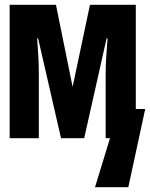

<svg xmlns="http://www.w3.org/2000/svg" viewBox="-20 -573 622 796"><path d="M20 0V-553H212L281 -213L353 -553H543V-121H582L512 203H374L436 0H418V-268Q418 -301 420.5 -339Q423 -377 426 -414H422L329 0H233L138 -414H134Q137 -376 139 -339.5Q141 -303 141 -267V0Z"/></svg>

Font: Noto Sans Mono SemiCondensed Black
Style: Regular
Weight: 900
Width: 4
Designer: Monotype Design Team
Foundry: Monotype Imaging Inc.
Version: Version 2.014; ttfautohint (v1.8.4.7-5d5b)